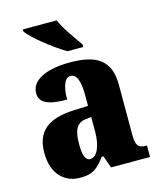

<svg xmlns="http://www.w3.org/2000/svg" viewBox="-115 -849 785 942"><g transform="rotate(-15 277.0 -378.0)"><path d="M275 -606H355V-619C329 -657 281 -721 263 -766H91V-756C113 -721 213 -642 275 -606ZM176 10C239 10 263 -9 303 -62H312L334 0H532V-58H528C488 -58 476 -74 476 -128V-381C476 -506 408 -550 272 -550C164 -550 73 -519 73 -446C73 -397 118 -377 212 -377C212 -447 230 -485 257 -485C288 -485 303 -449 303 -374V-321L231 -318C101 -313 36 -264 36 -154C36 -42 99 10 176 10ZM246 -66C222 -66 212 -96 212 -151C212 -221 228 -256 277 -261L304 -264V-191C304 -116 281 -66 246 -66Z"/></g></svg>

Font: Noto Serif Georgian Condensed Black
Style: Regular
Weight: 900
Width: 3
Designer: Monotype Design Team, Akaki Razmadze
Foundry: Google LLC
Version: Version 2.003